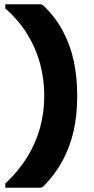

<svg xmlns="http://www.w3.org/2000/svg" viewBox="-20 -770 440 903"><path d="M186 105Q180 111 175.5 112Q171 113 166 113Q138 113 113 113Q88 113 62 113Q36 113 5 113V93Q68 34 108.5 -32Q149 -98 168.5 -169.5Q188 -241 188 -314V-323Q188 -397 169 -469Q150 -541 109.5 -607.5Q69 -674 5 -730V-750Q36 -750 62 -750Q88 -750 113 -750Q138 -750 166 -750Q171 -750 175.5 -749Q180 -748 186 -742Q242 -688 276.5 -622.5Q311 -557 327 -482.5Q343 -408 343 -323V-314Q343 -230 326.5 -155.5Q310 -81 275.5 -16.5Q241 48 186 105Z"/></svg>

Font: Recursive ExtraBold
Style: Regular
Weight: 800
Version: Version 1.085